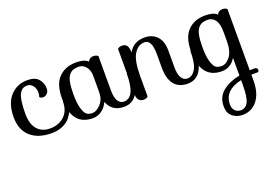

<svg xmlns="http://www.w3.org/2000/svg" viewBox="-109 -787 2172 1500"><g transform="rotate(-20 977.0 -36.5)"><path d="M404 -199Q405 -205 419 -205Q440 -205 440 -173Q440 -147 428 -118Q416 -89 393.5 -61Q371 -33 330.5 -15Q290 3 239 3Q127 3 63.5 -53.5Q0 -110 0 -216Q0 -329 56 -390.5Q112 -452 199 -452Q262 -452 291 -418.5Q320 -385 320 -339Q320 -314 305 -299Q290 -284 272 -284Q261 -284 253.5 -287Q246 -290 244 -293L242 -296Q248 -311 248 -333Q248 -367 229 -390Q210 -413 183 -413Q136 -413 115.5 -367Q95 -321 95 -211Q95 -124 133.5 -80Q172 -36 239 -36Q310 -36 357 -78.5Q404 -121 404 -199Z M947 -231Q948 -237 962 -237Q980 -237 980 -184Q980 -99 943.5 -48Q907 3 841 3Q740 3 707 -86Q688 -45 655 -21Q622 3 580 3Q405 3 405 -226Q405 -342 459.5 -397Q514 -452 604 -452Q673 -452 702 -423Q715 -452 748 -452Q760 -452 769.5 -448.5Q779 -445 783 -442L786 -438V-151Q786 -94 804 -65Q822 -36 853 -36Q947 -36 947 -231ZM592 -36Q624 -36 659.5 -73.5Q695 -111 695 -171V-308Q695 -355 670.5 -384Q646 -413 613 -413Q585 -413 567 -407Q549 -401 532.5 -382.5Q516 -364 508 -325.5Q500 -287 500 -226Q500 -147 514 -103Q528 -59 546 -47.5Q564 -36 592 -36Z M1475 -231Q1476 -237 1490 -237Q1508 -237 1508 -184Q1508 -99 1471.5 -48Q1435 3 1369 3Q1295 3 1257.5 -45Q1220 -93 1220 -181V-298Q1220 -417 1160 -417Q1107 -417 1073 -363Q1039 -309 1039 -182V-11Q1029 3 1001 3Q979 3 964 -12.5Q949 -28 949 -58V-438Q959 -452 987 -452Q1039 -452 1039 -377Q1081 -452 1172 -452Q1237 -452 1275.5 -411Q1314 -370 1314 -293V-151Q1314 -94 1332 -65Q1350 -36 1381 -36Q1421 -36 1448 -80.5Q1475 -125 1475 -231Z M1478 -226Q1478 -342 1532.5 -397Q1587 -452 1677 -452Q1746 -452 1775 -423Q1788 -452 1821 -452Q1833 -452 1842.5 -448.5Q1852 -445 1855 -442L1859 -438V70Q1871 69 1896 69Q1923 69 1923 91L1917 106Q1879 106 1859 107V159Q1858 262 1811.5 320.5Q1765 379 1688 379Q1642 379 1606.5 351.5Q1571 324 1571 265Q1571 189 1625 144Q1679 99 1769 81V-66Q1727 3 1653 3Q1478 3 1478 -226ZM1769 -209V-280Q1769 -351 1745 -382Q1721 -413 1686 -413Q1658 -413 1640 -407Q1622 -401 1605.5 -382.5Q1589 -364 1581 -325.5Q1573 -287 1573 -226Q1573 -147 1587 -103Q1601 -59 1619 -47.5Q1637 -36 1665 -36Q1702 -36 1735.5 -77.5Q1769 -119 1769 -209ZM1769 157V119Q1622 152 1622 268Q1622 303 1641 321.5Q1660 340 1686 340Q1728 340 1748.5 301Q1769 262 1769 157Z"/></g></svg>

Font: Sofia
Style: Regular
Weight: 400
Designer: Paula Nazal and Daniel Hernndez
Foundry: Paula Nazal, Daniel Hernndez
Version: Version 1.001